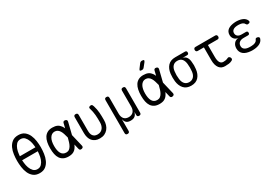

<svg xmlns="http://www.w3.org/2000/svg" viewBox="53 -1948 4694 3290"><g transform="rotate(-30 2400.0 -302.5)"><path d="M300 10Q226 10 179.5 -26.5Q133 -63 108 -119Q83 -175 74 -241Q65 -307 65 -367Q65 -425 73.5 -490.5Q82 -556 107 -611.5Q132 -667 178.5 -703.5Q225 -740 300 -740Q375 -740 421 -704Q467 -668 492 -612.5Q517 -557 526 -492Q535 -427 535 -368Q535 -308 526 -241.5Q517 -175 491.5 -119Q466 -63 420 -26.5Q374 10 300 10ZM300 -69Q350 -69 381 -102Q412 -135 428.5 -181Q445 -227 450 -279Q453 -308 455 -333H145Q146 -308 150 -278Q155 -227 171.5 -181Q188 -135 219 -102Q250 -69 300 -69ZM454 -412Q453 -431 450 -453Q445 -504 428.5 -550Q412 -596 381.5 -628.5Q351 -661 300 -661Q249 -661 218.5 -628Q188 -595 171.5 -549Q155 -503 150 -452Q147 -431 146 -412Z M1158 -40Q1163 -20 1155.5 -8Q1148 4 1128 8.5Q1108 13 1095.5 5.5Q1083 -2 1079 -22L1056 -119Q1044 -89 1028 -66Q1005 -30 967.5 -10Q930 10 870 10Q813 10 773 -10Q733 -30 708.5 -66.5Q684 -103 673.5 -154.5Q663 -206 663 -270Q663 -334 674 -387Q685 -440 709.5 -478.5Q734 -517 774 -538.5Q814 -560 870 -560Q930 -560 967.5 -541.5Q1005 -523 1029 -489Q1045 -467 1057 -438L1079 -528Q1083 -548 1095.5 -555.5Q1108 -563 1128 -558.5Q1148 -554 1155.5 -542Q1163 -530 1158 -510L1101 -279ZM1018 -280 1017 -284Q1007 -324 995.5 -360Q984 -396 967.5 -422.5Q951 -449 927.5 -465Q904 -481 870 -481Q838 -481 814.5 -465Q791 -449 774.5 -421Q758 -393 750 -354.5Q742 -316 742 -270Q742 -224 749 -187.5Q756 -151 771 -124.5Q786 -98 810.5 -83.5Q835 -69 870 -69Q904 -69 927.5 -86.5Q951 -104 967.5 -132.5Q984 -161 995.5 -198Q1007 -235 1017 -275Z M1295 -520Q1295 -541 1304.5 -550.5Q1314 -560 1334 -560Q1355 -560 1364.5 -550.5Q1374 -541 1374 -520V-207Q1374 -176 1380 -151Q1386 -126 1400 -107.5Q1414 -89 1436 -79Q1458 -69 1490 -69Q1526 -69 1551.5 -82.5Q1577 -96 1593.5 -118Q1610 -140 1618 -168.5Q1626 -197 1626 -227Q1626 -268 1625.5 -304Q1625 -340 1621.5 -375Q1618 -410 1611.5 -445.5Q1605 -481 1593 -520Q1592 -523 1591.5 -526Q1591 -529 1591 -531Q1591 -547 1605.5 -553.5Q1620 -560 1633 -560Q1653 -560 1660 -549Q1667 -538 1673 -520Q1685 -482 1691.5 -446.5Q1698 -411 1701 -375.5Q1704 -340 1704.5 -303.5Q1705 -267 1705 -227Q1705 -179 1691.5 -136Q1678 -93 1651 -60.5Q1624 -28 1584 -9Q1544 10 1490 10Q1440 10 1403.5 -6Q1367 -22 1343 -50.5Q1319 -79 1307 -119.5Q1295 -160 1295 -207Z M1937 180Q1917 180 1907.5 170.5Q1898 161 1898 140V-510Q1898 -531 1907.5 -540.5Q1917 -550 1937.5 -550Q1958 -550 1967.5 -540.5Q1977 -531 1977 -510V-197Q1977 -131 2008.5 -95Q2040 -59 2099 -59Q2158 -59 2191 -95Q2224 -131 2224 -197V-510Q2224 -531 2234 -540.5Q2244 -550 2264 -550Q2284 -550 2294 -540.5Q2304 -531 2304 -510V-29Q2304 -9 2294 0.5Q2284 10 2264.5 10Q2245 10 2235.5 0.5Q2226 -9 2226 -29V-88Q2225 -88 2223 -79Q2212 -37 2182 -13.5Q2152 10 2098.5 10Q2045 10 2017.5 -13.5Q1990 -37 1980 -79Q1978 -88 1977.5 -88Q1977 -88 1977 -78V140Q1977 161 1967 170.5Q1957 180 1937 180Z M2742 -667Q2733 -655 2721.5 -650Q2710 -645 2696 -645Q2667 -645 2661.5 -655.5Q2656 -666 2674 -689L2728 -761Q2737 -773 2748.5 -779Q2760 -785 2775 -785Q2806 -785 2812 -773.5Q2818 -762 2799 -738ZM2958 -40Q2963 -20 2955.5 -8Q2948 4 2928 8.5Q2908 13 2895.5 5.5Q2883 -2 2879 -22L2856 -119Q2844 -89 2828 -66Q2805 -30 2767.5 -10Q2730 10 2670 10Q2613 10 2573 -10Q2533 -30 2508.5 -66.5Q2484 -103 2473.5 -154.5Q2463 -206 2463 -270Q2463 -334 2474 -387Q2485 -440 2509.5 -478.5Q2534 -517 2574 -538.5Q2614 -560 2670 -560Q2730 -560 2767.5 -541.5Q2805 -523 2829 -489Q2845 -467 2857 -438L2879 -528Q2883 -548 2895.5 -555.5Q2908 -563 2928 -558.5Q2948 -554 2955.5 -542Q2963 -530 2958 -510L2901 -279ZM2818 -280 2817 -284Q2807 -324 2795.5 -360Q2784 -396 2767.5 -422.5Q2751 -449 2727.5 -465Q2704 -481 2670 -481Q2638 -481 2614.5 -465Q2591 -449 2574.5 -421Q2558 -393 2550 -354.5Q2542 -316 2542 -270Q2542 -224 2549 -187.5Q2556 -151 2571 -124.5Q2586 -98 2610.5 -83.5Q2635 -69 2670 -69Q2704 -69 2727.5 -86.5Q2751 -104 2767.5 -132.5Q2784 -161 2795.5 -198Q2807 -235 2817 -275Z M3491 -478H3402Q3450 -469 3475 -434.5Q3500 -400 3505 -345Q3510 -308 3510 -271Q3510 -234 3505 -197Q3495 -104 3443.5 -47Q3392 10 3298 10Q3204 10 3152.5 -47Q3101 -104 3090 -197Q3086 -234 3086 -271Q3086 -308 3090 -345Q3101 -438 3152.5 -494Q3204 -550 3298 -550H3491Q3509 -550 3518 -541Q3527 -532 3527 -514Q3527 -496 3518 -487Q3509 -478 3491 -478ZM3298 -60Q3326 -60 3348 -69.5Q3370 -79 3386.5 -97Q3403 -115 3413 -140.5Q3423 -166 3426 -197Q3430 -234 3430 -271Q3430 -308 3426 -345Q3419 -409 3388.5 -444.5Q3358 -480 3298 -480Q3242 -480 3209.5 -444.5Q3177 -409 3170 -345Q3165 -308 3165 -271Q3165 -234 3170 -197Q3177 -133 3209.5 -96.5Q3242 -60 3298 -60Z M4080 -530Q4097 -530 4106.5 -519Q4116 -508 4116 -490.5Q4116 -473 4106.5 -462Q4097 -451 4080 -451H3890V-218Q3890 -142 3912 -105.5Q3934 -69 3977 -69Q4001 -69 4021.5 -72.5Q4042 -76 4065 -87Q4083 -97 4096.5 -92Q4110 -87 4120 -71Q4130 -53 4126 -38Q4122 -23 4105 -15Q4075 1 4041.5 5.5Q4008 10 3965 10Q3931 10 3902.5 -2Q3874 -14 3853.5 -40Q3833 -66 3821.5 -105.5Q3810 -145 3810 -200V-451H3687Q3670 -451 3660.5 -462Q3651 -473 3651 -490.5Q3651 -508 3660.5 -519Q3670 -530 3687 -530Z M4702 -469Q4708 -458 4707.5 -448.5Q4707 -439 4701.5 -432Q4696 -425 4686 -421.5Q4676 -418 4662 -418Q4657 -418 4652.5 -419Q4648 -420 4644 -423Q4640 -426 4636 -431Q4632 -436 4627 -443Q4618 -463 4592.5 -474.5Q4567 -486 4531 -488Q4519 -489 4507.5 -489Q4496 -489 4484 -488Q4435 -485 4406.5 -463.5Q4378 -442 4378 -403Q4378 -365 4404.5 -342.5Q4431 -320 4480 -320H4565Q4583 -320 4591.5 -311.5Q4600 -303 4600 -285Q4600 -268 4591.5 -259.5Q4583 -251 4565 -251H4478Q4425 -251 4394.5 -225.5Q4364 -200 4364 -155Q4364 -113 4395 -90Q4426 -67 4479 -64Q4493 -63 4507.5 -63Q4522 -63 4536 -64Q4578 -66 4605.5 -79.5Q4633 -93 4643 -118Q4646 -125 4649 -130Q4652 -135 4655.5 -138Q4659 -141 4664 -142.5Q4669 -144 4674 -144Q4688 -144 4698.5 -140Q4709 -136 4715 -129.5Q4721 -123 4722 -113.5Q4723 -104 4718 -92Q4701 -46 4653.5 -21Q4606 4 4536 8Q4522 9 4507.5 9Q4493 9 4479 8Q4434 5 4397 -6.5Q4360 -18 4334.5 -38.5Q4309 -59 4295.5 -88.5Q4282 -118 4282 -154Q4282 -214 4314 -252.5Q4346 -291 4402 -296Q4355 -300 4325.5 -333Q4296 -366 4296 -413Q4296 -448 4309 -474Q4322 -500 4346.5 -517.5Q4371 -535 4406 -545Q4441 -555 4484 -558Q4496 -559 4507.5 -559Q4519 -559 4531 -558Q4596 -554 4640.5 -531.5Q4685 -509 4702 -469Z"/></g></svg>

Font: Maple Mono NL Light
Style: Regular
Weight: 300
Monospace: yes
Designer: subframe7536
Version: Version 7.000